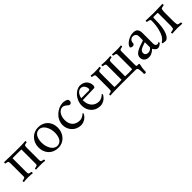

<svg xmlns="http://www.w3.org/2000/svg" viewBox="274 -1587 2883 2883"><g transform="rotate(-45 1715.5 -146.0)"><path d="M261.7 -414.1C213.9 -414.1 37.1 -418.9 37.1 -418.9C36.1 -416 32.2 -407.2 32.2 -404.3C32.2 -398.4 35.2 -390.6 37.1 -390.6C44.9 -390.6 85 -382.8 87.9 -373C92.8 -360.4 92.8 -334 92.8 -324.2V-84C92.8 -66.4 93.8 -52.7 87.9 -42C84 -33.2 47.9 -25.4 37.1 -25.4C35.2 -25.4 32.2 -16.6 32.2 -11.7C32.2 -4.9 36.1 2 37.1 2.9C37.1 2.9 82 -4.9 129.9 -2.9C178.7 -3.9 225.6 2.9 225.6 2.9C226.6 -1 227.5 -5.9 227.5 -11.7C227.5 -17.6 225.6 -25.4 225.6 -25.4C214.8 -25.4 177.7 -33.2 172.9 -42C168 -52.7 168 -67.4 168 -84V-367.2C168 -369.1 168.9 -371.1 170.9 -371.1C176.8 -372.1 194.3 -372.1 261.7 -372.1C293.9 -372.1 324.2 -371.1 352.5 -370.1C354.5 -370.1 355.5 -368.2 355.5 -366.2V-83C355.5 -66.4 356.4 -51.8 351.6 -42V-43C345.7 -34.2 309.6 -25.4 299.8 -25.4C297.9 -25.4 294.9 -16.6 294.9 -11.7C294.9 -6.8 295.9 -2 296.9 0C295.9 -2 350.6 -3.9 393.6 -2.9C441.4 -4.9 486.3 2.9 486.3 2.9C487.3 2 490.2 -4.9 490.2 -11.7C490.2 -16.6 488.3 -25.4 486.3 -25.4C474.6 -25.4 440.4 -33.2 435.5 -42C430.7 -52.7 430.7 -67.4 430.7 -84V-324.2C430.7 -334 430.7 -360.4 435.5 -373C439.5 -382.8 478.5 -390.6 486.3 -390.6C488.3 -390.6 490.2 -398.4 490.2 -404.3C490.2 -407.2 487.3 -416 486.3 -418.9C444.3 -412.1 317.4 -414.1 261.7 -414.1Z M754.9 -396.5C841.8 -396.5 890.6 -288.1 890.6 -193.4C890.6 -110.4 860.4 -25.4 777.3 -25.4C689.5 -25.4 641.6 -132.8 641.6 -227.5C641.6 -311.5 671.9 -396.5 754.9 -396.5ZM765.6 -428.7C647.5 -428.7 557.6 -334 557.6 -208C557.6 -85.9 638.7 6.8 767.6 6.8C885.7 6.8 974.6 -89.8 974.6 -215.8C974.6 -337.9 894.5 -428.7 765.6 -428.7Z M1385.7 -377C1385.7 -386.7 1379.9 -400.4 1376 -404.3C1352.5 -419.9 1322.3 -427.7 1288.1 -427.7C1186.5 -427.7 1050.8 -332 1050.8 -189.5C1050.8 -87.9 1129.9 7.8 1248 7.8C1324.2 7.8 1373 -46.9 1390.6 -75.2C1393.6 -80.1 1396.5 -87.9 1396.5 -92.8C1396.5 -100.6 1389.6 -106.4 1388.7 -106.4C1376 -91.8 1338.9 -56.6 1285.2 -56.6C1197.3 -56.6 1127 -107.4 1127 -221.7C1127 -324.2 1184.6 -384.8 1236.3 -384.8C1261.7 -384.8 1271.5 -379.9 1292 -366.2C1308.6 -355.5 1327.1 -330.1 1348.6 -330.1C1365.2 -330.1 1385.7 -341.8 1385.7 -377Z M1530.3 -242.2C1542 -242.2 1746.1 -247.1 1776.4 -249C1794.9 -250 1799.8 -266.6 1799.8 -294.9C1799.8 -334 1770.5 -427.7 1653.3 -427.7C1567.4 -427.7 1460.9 -326.2 1460.9 -195.3C1460.9 -80.1 1541 7.8 1656.2 7.8C1732.4 7.8 1781.2 -46.9 1798.8 -75.2C1801.8 -80.1 1804.7 -87.9 1804.7 -92.8C1804.7 -100.6 1797.9 -106.4 1796.9 -106.4C1784.2 -91.8 1743.2 -54.7 1689.5 -54.7C1603.5 -54.7 1527.3 -117.2 1530.3 -242.2ZM1636.7 -392.6C1696.3 -392.6 1717.8 -324.2 1716.8 -300.8C1715.8 -283.2 1706.1 -278.3 1694.3 -278.3H1535.2C1533.2 -278.3 1554.7 -392.6 1636.7 -392.6Z M2195.3 -414.1C2146.5 -413.1 2100.6 -418.9 2100.6 -418.9C2099.6 -415 2098.6 -410.2 2098.6 -404.3C2098.6 -398.4 2100.6 -390.6 2100.6 -390.6C2111.3 -390.6 2148.4 -382.8 2153.3 -374C2158.2 -363.3 2158.2 -348.6 2158.2 -332V-49.8C2158.2 -47.9 2157.2 -45.9 2155.3 -45.9C2130.9 -45.9 2105.5 -43 2083 -43C2043 -42 2011.7 -43.9 2008.8 -44.9C2006.8 -44.9 2005.9 -46.9 2005.9 -48.8V-332C2005.9 -348.6 2005.9 -363.3 2010.7 -374C2015.6 -382.8 2052.7 -390.6 2063.5 -390.6C2063.5 -390.6 2065.4 -398.4 2065.4 -404.3C2065.4 -410.2 2064.5 -415 2063.5 -418.9C2063.5 -418.9 2016.6 -413.1 1967.8 -414.1C1919.9 -412.1 1875 -418.9 1875 -418.9C1874 -418 1870.1 -411.1 1870.1 -404.3C1870.1 -399.4 1873 -390.6 1875 -390.6C1885.7 -390.6 1921.9 -382.8 1925.8 -374C1931.6 -363.3 1930.7 -349.6 1930.7 -332V-91.8C1930.7 -82 1930.7 -55.7 1925.8 -43C1922.9 -33.2 1882.8 -25.4 1875 -25.4C1873 -25.4 1870.1 -17.6 1870.1 -11.7C1870.1 -8.8 1874 0 1875 2.9C1875 2.9 1922.9 -2 1970.7 -2C1985.4 -2 2008.8 -2.9 2031.2 -2.9C2055.7 -3.9 2081.1 -3.9 2099.6 -3.9C2115.2 -3.9 2334 -3.9 2360.4 -2.9C2385.7 -2.9 2405.3 -2 2418.9 -2C2430.7 -2 2445.3 4.9 2451.2 19.5C2454.1 31.2 2460 65.4 2460 99.6C2460 106.4 2460 117.2 2459 125C2460 131.8 2470.7 137.7 2475.6 137.7C2484.4 137.7 2495.1 133.8 2500 127.9C2499 67.4 2513.7 1 2518.6 -18.6V-23.4C2518.6 -25.4 2517.6 -28.3 2509.8 -32.2H2496.1C2474.6 -32.2 2464.8 -32.2 2461.9 -38.1C2460 -40 2459 -75.2 2459 -85.9V-332C2459 -349.6 2458 -363.3 2463.9 -374C2467.8 -382.8 2503.9 -390.6 2514.6 -390.6C2516.6 -390.6 2519.5 -399.4 2519.5 -404.3C2519.5 -411.1 2515.6 -418 2514.6 -418.9C2514.6 -418.9 2469.7 -412.1 2421.9 -414.1C2373 -413.1 2326.2 -418.9 2326.2 -418.9C2325.2 -415 2324.2 -410.2 2324.2 -404.3C2324.2 -398.4 2326.2 -390.6 2326.2 -390.6C2336.9 -390.6 2374 -382.8 2378.9 -374C2383.8 -363.3 2383.8 -348.6 2383.8 -332V-49.8C2383.8 -47.9 2382.8 -45.9 2380.9 -45.9C2368.2 -44.9 2340.8 -43 2311.5 -43C2286.1 -43 2258.8 -44.9 2236.3 -44.9C2234.4 -44.9 2233.4 -46.9 2233.4 -48.8V-332C2233.4 -348.6 2233.4 -363.3 2238.3 -374C2243.2 -382.8 2280.3 -390.6 2291 -390.6C2291 -390.6 2293 -398.4 2293 -404.3C2293 -410.2 2292 -415 2291 -418.9C2291 -418.9 2244.1 -413.1 2195.3 -414.1Z M2729.5 -48.8C2696.3 -48.8 2669.9 -67.4 2669.9 -103.5C2669.9 -167 2760.7 -179.7 2804.7 -198.2V-97.7C2804.7 -75.2 2765.6 -48.8 2729.5 -48.8ZM2778.3 -425.8C2694.3 -425.8 2591.8 -356.4 2591.8 -300.8C2598.6 -289.1 2616.2 -282.2 2629.9 -282.2C2652.3 -282.2 2669.9 -292 2669.9 -315.4C2669.9 -359.4 2699.2 -388.7 2738.3 -388.7C2772.5 -388.7 2804.7 -367.2 2804.7 -323.2V-250C2804.7 -243.2 2801.8 -237.3 2794.9 -234.4C2720.7 -207 2587.9 -179.7 2587.9 -88.9C2587.9 -20.5 2636.7 6.8 2691.4 6.8C2760.7 6.8 2808.6 -50.8 2812.5 -51.8C2821.3 -28.3 2851.6 5.9 2883.8 5.9C2909.2 5.9 2938.5 -16.6 2952.1 -28.3C2955.1 -33.2 2956.1 -43 2956.1 -48.8C2956.1 -51.8 2956.1 -56.6 2953.1 -56.6C2950.2 -54.7 2937.5 -43 2918 -43C2893.6 -43 2877.9 -63.5 2877.9 -90.8V-315.4C2877.9 -391.6 2851.6 -425.8 2778.3 -425.8Z M3208 -414.1C3170.9 -414.1 3089.8 -417 3041 -418.9C3039.1 -413.1 3039.1 -390.6 3043.9 -390.6C3052.7 -390.6 3096.7 -382.8 3102.5 -371.1C3105.5 -366.2 3105.5 -360.4 3105.5 -355.5C3105.5 -222.7 3075.2 -131.8 3047.9 -84C3030.3 -54.7 3011.7 -34.2 2979.5 -14.6V1C2987.3 4.9 3022.5 9.8 3038.1 9.8C3053.7 9.8 3073.2 0 3091.8 -23.4C3138.7 -83 3156.2 -191.4 3156.2 -361.3C3156.2 -373 3157.2 -375 3173.8 -375H3237.3C3253.9 -375 3254.9 -373 3254.9 -361.3V-113.3C3254.9 -99.6 3253.9 -69.3 3248 -44.9C3245.1 -34.2 3200.2 -25.4 3188.5 -25.4C3183.6 -25.4 3183.6 -2 3188.5 2.9C3228.5 1 3254.9 -2 3294.9 -2C3332 -2 3360.4 1 3399.4 2.9C3401.4 -2.9 3401.4 -25.4 3396.5 -25.4C3387.7 -25.4 3340.8 -34.2 3337.9 -44.9C3331.1 -71.3 3330.1 -99.6 3330.1 -131.8V-284.2C3330.1 -316.4 3331.1 -344.7 3337.9 -371.1C3340.8 -381.8 3387.7 -390.6 3396.5 -390.6C3401.4 -390.6 3401.4 -413.1 3399.4 -418.9C3350.6 -417 3245.1 -414.1 3208 -414.1Z"/></g></svg>

Font: Crimson
Style: Roman
Weight: 400
Version: Version 0.2